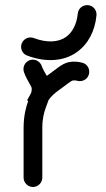

<svg xmlns="http://www.w3.org/2000/svg" viewBox="-20 -727 416 751"><path d="M73.7 -444.8C80.1 -426.8 89.8 -409.7 96.7 -397.9C103 -387.2 104 -383.8 104 -380.4C104.5 -374 103.5 -369.6 101.6 -363.3L85.9 -334.5L90.3 -332C81.5 -307.6 72.3 -273.9 72.3 -225.6V-32.2C72.3 -12.2 88.9 4.4 108.9 4.4C128.9 4.4 145.5 -12.2 145.5 -32.2V-225.6C145.5 -263.2 151.9 -286.1 159.7 -307.6L169.9 -335.4C178.2 -348.6 193.8 -362.8 212.4 -376C236.3 -392.6 254.4 -408.7 264.2 -412.1C270 -413.1 276.9 -412.6 282.2 -411.1C285.2 -410.2 289.1 -409.7 292.5 -409.7C313 -409.7 329.1 -425.8 329.1 -446.3C329.1 -462.9 318.4 -477.1 302.7 -481.4C285.2 -486.3 265.6 -487.8 246.6 -483.4C219.2 -476.1 197.8 -454.6 170.4 -435.5L163.1 -430.2L160.2 -435.1C153.3 -446.8 147.5 -457 143.1 -469.2C138.2 -482.9 124.5 -493.7 108.4 -493.7C88.4 -493.7 71.8 -477.1 71.8 -457C71.8 -452.6 72.3 -449.2 73.7 -444.8ZM112.3 -578.1C108.4 -579.6 103.5 -580.6 99.1 -580.6C79.1 -580.6 62.5 -564 62.5 -543.9C62.5 -528.3 71.8 -515.1 85.9 -509.8C157.7 -482.4 229 -486.3 280.3 -522.9C324.7 -554.2 351.6 -605.5 357.4 -667C359.4 -687.5 343.8 -707 320.8 -707C301.8 -707 286.1 -692.9 284.2 -673.8C280.3 -632.8 263.2 -600.1 238.3 -582.5C208.5 -561.5 163.6 -558.6 112.3 -578.1Z"/></svg>

Font: Velvelyne
Style: Regular
Weight: 400
Designer: Manon Van der Borght et Mariel Nils
Foundry: Velvetyne
Version: Version 1.070;Glyphs 3.3.1 (3343)